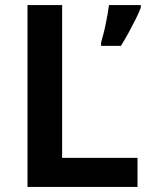

<svg xmlns="http://www.w3.org/2000/svg" viewBox="-20 -734 590 754"><path d="M88 0V-714H224V-114H520V0ZM533 -704Q525 -683 512.5 -658Q500 -633 485.5 -606.5Q471 -580 455 -554H377V-567Q381 -581 386 -600Q391 -619 395 -639Q399 -659 402.5 -678.5Q406 -698 408 -714H533Z"/></svg>

Font: Noto Sans Oriya SemiBold
Style: Regular
Weight: 600
Version: Version 2.003